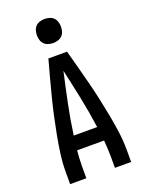

<svg xmlns="http://www.w3.org/2000/svg" viewBox="-175 -1042 849 1124"><g transform="rotate(-20 250.0 -480.0)"><path d="M60 0V-74Q60 -130 67.5 -186Q75 -242 85.5 -297.5Q96 -353 108 -408Q120 -463 134 -517.5Q148 -572 162.5 -626.5Q177 -681 192 -735H308Q323 -681 337.5 -626.5Q352 -572 366 -517.5Q380 -463 392 -408Q404 -353 414.5 -297.5Q425 -242 432.5 -186Q440 -130 440 -74V0H339V-74Q339 -98 337.5 -123Q336 -148 334 -172H166Q164 -148 162.5 -123Q161 -98 161 -74V0ZM323 -260Q310 -355 290.5 -449.5Q271 -544 250 -637Q229 -544 209.5 -449.5Q190 -355 177 -260ZM250 -810Q235 -810 220 -814.5Q205 -819 194.5 -829.5Q184 -840 179.5 -855Q175 -870 175 -885Q175 -900 179.5 -915Q184 -930 194.5 -940.5Q205 -951 220 -955.5Q235 -960 250 -960Q265 -960 280 -955.5Q295 -951 305.5 -940.5Q316 -930 320.5 -915Q325 -900 325 -885Q325 -870 320.5 -855Q316 -840 305.5 -829.5Q295 -819 280 -814.5Q265 -810 250 -810Z"/></g></svg>

Font: Zed Mono Semibold
Style: Regular
Weight: 600
Monospace: yes
Designer: Belleve Invis
Foundry: Belleve Invis
Version: Version 1.0.0; ttfautohint (v1.8.4)